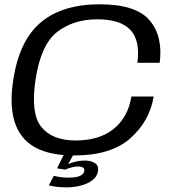

<svg xmlns="http://www.w3.org/2000/svg" viewBox="-20 -700 796 870"><path d="M316 4.5Q148 4.5 80.8 -81.2Q13.5 -167 40 -338.5Q67.5 -517 165.2 -598.8Q263 -680.5 431 -680.5Q597 -680.5 658.2 -607.5Q719.5 -534.5 703.5 -415.5H602.5Q616 -516 571 -564.2Q526 -612.5 420.5 -612.5Q313 -612.5 239 -555.2Q165 -498 141 -338.5Q118 -186.5 167 -125Q216 -63.5 323.5 -63.5Q429 -63.5 494.2 -115.2Q559.5 -167 575.5 -262.5H676.5Q657 -149 569.2 -72.2Q481.5 4.5 316 4.5ZM282 149Q260.5 149 240 146.8Q219.5 144.5 201 140L224 96.5Q236.5 100 253.2 102.5Q270 105 290.5 105Q356.5 105 362 75Q365.5 54.5 333 54.5Q319.5 54.5 303.8 58.8Q288 63 275.5 68.5L238.5 63L269.5 0H313L289 44Q302.5 37 323 32.2Q343.5 27.5 364 27.5Q393.5 27.5 410.8 39.5Q428 51.5 424 76Q420 100.5 398.5 116.8Q377 133 345.8 141Q314.5 149 282 149Z"/></svg>

Font: Anybody ExtraExpanded Regular
Style: Italic
Weight: 400
Width: 8
Italic angle: -10°
Designer: Tyler Finck
Foundry: Etcetera Type Company
Version: Version 1.010; ttfautohint (v1.8.3) -l 8 -r 50 -G 200 -x 14 